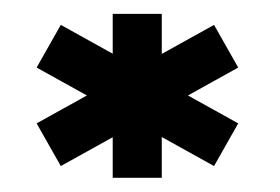

<svg xmlns="http://www.w3.org/2000/svg" viewBox="-20 -810 394 270"><path d="M281 -576.5 315 -636.5 65.5 -775 31.5 -715ZM65.5 -576.5 315 -715 281 -775 31.5 -636.5ZM138.5 -560H207.5V-790.5H138.5Z"/></svg>

Font: Anybody SemiExpanded Black
Style: Regular
Weight: 900
Width: 6
Version: Version 1.113;gftools[0.9.25]